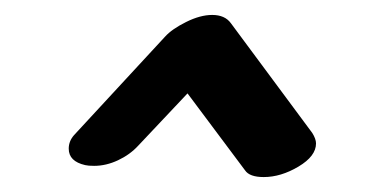

<svg xmlns="http://www.w3.org/2000/svg" viewBox="-20 -726 500 257"><path d="M264 -706Q281 -706 289 -695L398 -548Q403 -540 403 -534Q403 -517 379.5 -503Q356 -489 333 -489Q314 -489 308 -498L231 -601L165 -531Q154 -519 138 -511.5Q122 -504 106 -504Q98 -504 94 -505Q72 -510 72 -527Q72 -537 79 -545L201 -677Q210 -687 229 -696.5Q248 -706 264 -706Z"/></svg>

Font: Sedgwick Ave
Style: Regular
Weight: 400
Designer: Kevin Burke, Pedro Vergani
Foundry: Google, Inc.
Version: Version 1.000